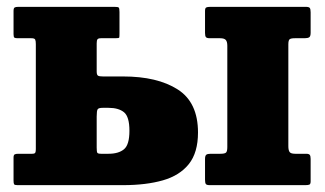

<svg xmlns="http://www.w3.org/2000/svg" viewBox="-20 -540 947 560"><path d="M643 -111V-406.5Q643 -418.5 638.5 -423.5Q634 -428.5 622 -428.5H592.5Q583.5 -428.5 580.8 -431.5Q578 -434.5 578 -444V-508Q578 -516.5 581.5 -518.2Q585 -520 593 -520H872Q881 -520 883.5 -516.8Q886 -513.5 886 -504V-444.5Q886 -434 881.8 -431.2Q877.5 -428.5 868 -428.5H840Q828.5 -428.5 824.8 -425.5Q821 -422.5 821 -410.5V-114Q821 -101.5 824.8 -96.5Q828.5 -91.5 841 -91.5H873Q881 -91.5 883.5 -88.2Q886 -85 886 -76.5V-11Q886 -3 882.2 -1.5Q878.5 0 870.5 0H591.5Q582.5 0 580.2 -3.5Q578 -7 578 -16V-76Q578 -86 581.8 -88.8Q585.5 -91.5 594.5 -91.5H623Q635 -91.5 639 -94.8Q643 -98 643 -111ZM31 0Q23 0 21.2 -2.5Q19.5 -5 19.5 -13V-80.5Q19.5 -88 23 -89.8Q26.5 -91.5 33.5 -91.5H73.5Q81 -91.5 82.8 -94.5Q84.5 -97.5 84.5 -105V-411.5Q84.5 -421 82.5 -424.8Q80.5 -428.5 71.5 -428.5H32Q24.5 -428.5 22 -430.2Q19.5 -432 19.5 -440.5V-508Q19.5 -516 22.5 -518Q25.5 -520 33 -520H314Q324 -520 326.2 -518Q328.5 -516 328.5 -505V-443Q328.5 -432.5 327.8 -430.5Q327 -428.5 316.5 -428.5H274.5Q266.5 -428.5 264.2 -425.2Q262 -422 262 -413.5V-331.5Q262 -321.5 266 -319.2Q270 -317 280.5 -317H339Q439 -317 498.2 -279.2Q557.5 -241.5 557.5 -153.5Q557.5 -95 530.8 -61.5Q504 -28 455 -14Q406 0 339 0ZM296.5 -91.5Q326 -91.5 341.8 -104.8Q357.5 -118 357.5 -158.5Q357.5 -199.5 341.8 -212.5Q326 -225.5 296.5 -225.5H279.5Q267.5 -225.5 264.8 -221.2Q262 -217 262 -200V-109.5Q262 -97.5 263.8 -94.5Q265.5 -91.5 275 -91.5Z"/></svg>

Font: Besley* Narrow Heavy
Style: Regular
Weight: 800
Width: 4
Designer: Owen Earl
Foundry: indestructible type*
Version: Version 3.000; ttfautohint (v1.8.3)